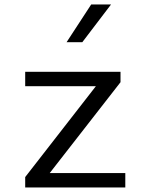

<svg xmlns="http://www.w3.org/2000/svg" viewBox="-20 -822 660 842"><path d="M90.5 -507V-444H400.5L90.5 -45.5V0H529.5V-63H198L508.5 -461.5V-507ZM272 -637 380 -802.5H467L341 -637Z"/></svg>

Font: Monaspace Neon Light
Style: Regular
Weight: 300
Designer: Riley Cran & the Lettermatic Team
Foundry: Lettermatic
Version: Version 1.200 (Monaspace Neon)